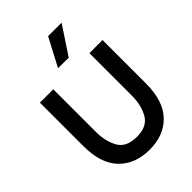

<svg xmlns="http://www.w3.org/2000/svg" viewBox="-272 -1091 1229 1229"><g transform="rotate(-45 342.0 -477.0)"><path d="M58 -700H179V-314Q179 -230 213 -168Q247 -106 343 -106Q436 -106 471 -168Q506 -230 506 -314V-700H625V-307Q625 -149 548.5 -69.5Q472 10 343 10Q212 10 135 -69.5Q58 -149 58 -307ZM296 -774 396 -964H518L392 -773Z"/></g></svg>

Font: Lopes Sans SemiBold
Style: Regular
Weight: 600
Designer: Gabriel Lam, Diego Maldonado
Foundry: TypeRant, Foresti Design
Version: Version 4.000